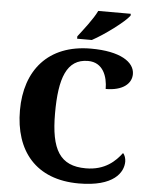

<svg xmlns="http://www.w3.org/2000/svg" viewBox="-61 -981 813 1041"><g transform="rotate(5 345.0 -460.5)"><path d="M330 -784V-771H410C477 -807 583 -886 608 -921V-931H431C410 -886 359 -822 330 -784ZM407 10C598 10 648 -71 648 -130C648 -146 642 -166 632 -175C598 -130 543 -75 438 -75C297 -75 246 -160 246 -358C246 -548 283 -656 400 -656C482 -656 508 -580 508 -513C601 -513 648 -554 648 -606C648 -672 569 -724 410 -724C176 -724 55 -574 55 -358C55 -137 173 10 407 10Z"/></g></svg>

Font: Noto Serif Myanmar ExtraBold
Style: Regular
Weight: 800
Designer: Ben Mitchell and the Monotype Design Team
Foundry: Monotype Imaging Inc.
Version: Version 2.106